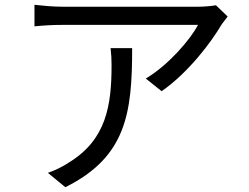

<svg xmlns="http://www.w3.org/2000/svg" viewBox="-20 -745 1040 802"><path d="M442 -544C445 -518 446 -496 446 -472C446 -305 424 -162 269 -67C241 -48 207 -32 180 -23L253 37C508 -90 532 -273 532 -544ZM882 -723C867 -720 831 -717 812 -717H238C201 -717 159 -721 124 -725V-635C164 -639 201 -641 238 -641H807C775 -579 681 -471 589 -417L655 -364C769 -443 864 -572 904 -640C911 -651 924 -666 931 -676Z"/></svg>

Font: Noto Sans CJK SC Regular
Style: Regular
Weight: 400
Designer: Ryoko NISHIZUKA (kana & ideographs); Paul D. Hunt (Latin, Greek & Cyrillic); Wenlong ZHANG (bopomofo); Sandoll Communica
Foundry: Adobe Systems Incorporated
Version: Version 1.004;PS 1.004;hotconv 1.0.82;makeotf.lib2.5.63406